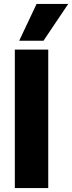

<svg xmlns="http://www.w3.org/2000/svg" viewBox="-20 -951 365 971"><path d="M55 0V-700H224V0ZM77 -745 165 -931H325L200 -745Z"/></svg>

Font: Georama ExtraCondensed Thin
Style: Bold
Weight: 700
Version: Version 1.001